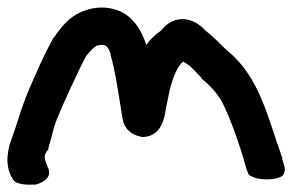

<svg xmlns="http://www.w3.org/2000/svg" viewBox="-22 -581 787 517"><path d="M9 -104 10 -105C14 -82 53 -83 73 -84H74C91 -88 122 -103 106 -132L101 -146C97 -155 96 -166 108 -178V-181C113 -197 118 -217 124 -240C131 -266 197 -409 210 -430C219 -442 229 -452 235 -456C239 -459 243 -459 250 -460H256C266 -460 273 -446 276 -435V-432C287 -396 295 -341 302 -299C305 -279 307 -264 310 -253C316 -232 334 -218 353 -214H354C354 -214 358 -212 363 -212C417 -214 422 -273 425 -290C428 -304 431 -320 435 -339C444 -374 456 -403 471 -415C478 -412 492 -401 492 -401L520 -372V-370C542 -352 558 -336 574 -310C598 -265 626 -184 641 -128L647 -112C652 -106 664 -102 673 -100C697 -96 726 -98 739 -108V-107C745 -116 747 -124 743 -136C742 -141 738 -150 738 -155V-156C700 -261 678 -372 592 -443C573 -459 558 -478 532 -498C498 -536 447 -544 411 -498C396 -488 383 -476 372 -460C359 -499 335 -544 283 -557C232 -569 190 -549 167 -531C151 -518 138 -501 124 -481H123C110 -458 92 -423 70 -372C35 -295 31 -267 11 -212C-1 -181 -10 -141 9 -104Z"/></svg>

Font: Stray Cat
Style: ExBlk
Weight: 1000
Version: Version 1.0